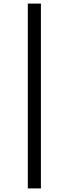

<svg xmlns="http://www.w3.org/2000/svg" viewBox="-20 -830 383 1070"><path d="M135 220V-810H208V220Z"/></svg>

Font: M PLUS 1p
Style: Regular
Weight: 400
Version: Version 1.062